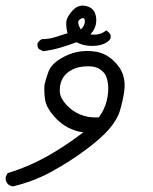

<svg xmlns="http://www.w3.org/2000/svg" viewBox="-23 -334 543 682"><path d="M23 328Q12 327 4 319Q-4 309 -3 295L4 281Q74 260 139.5 224Q205 188 273 136Q250 134 221.5 120.5Q193 107 167.5 77.5Q142 48 137.5 21.5Q133 -5 135 -33Q140 -55 149.5 -80Q159 -105 189.5 -124Q220 -143 251.5 -149.5Q283 -156 317 -150.5Q351 -145 378 -120.5Q405 -96 414 -68Q423 -40 418 -7.5Q413 25 403.5 57.5Q394 90 365.5 123.5Q337 157 281 198.5Q225 240 160.5 275.5Q96 311 23 328ZM328 83Q348 56 356 24Q364 -8 360.5 -37Q357 -66 342 -80Q327 -94 309.5 -97Q292 -100 268 -97Q244 -94 224.5 -81.5Q205 -69 196.5 -49.5Q188 -30 189.5 -7.5Q191 15 213 38.5Q235 62 263.5 73.5Q292 85 328 83ZM130 -152 115 -160Q109 -167 110 -179Q115 -190 126 -195Q151 -195 172.5 -202Q194 -209 217 -216Q211 -238 212.5 -256Q214 -274 235 -297Q256 -320 285.5 -312Q315 -304 318.5 -270.5Q322 -237 298 -212Q332 -207 354 -226Q365 -220 370 -209V-198Q363 -185 344 -177.5Q325 -170 298 -171Q271 -172 249 -184Q220 -173 190.5 -164.5Q161 -156 130 -152ZM264 -229Q279 -244 278.5 -259Q278 -274 265.5 -268Q253 -262 255 -251.5Q257 -241 264 -229Z"/></svg>

Font: NaniFont Regular
Style: Regular
Weight: 400
Designer: Nanigashitei
Version: Version 1.036